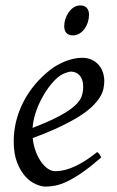

<svg xmlns="http://www.w3.org/2000/svg" viewBox="-20 -671 433 711"><path d="M190.9 -381.8Q174.8 -367.2 159.4 -346.2Q144 -325.2 131.6 -300.8Q119.1 -276.4 110.8 -249.8Q102.5 -223.1 100.6 -197.3Q164.6 -222.2 201.9 -242.4Q239.3 -262.7 258.3 -280.8Q277.3 -298.8 282.7 -315.4Q288.1 -332 288.1 -349.1Q288.1 -364.3 284.2 -375.2Q280.3 -386.2 273.9 -392.8Q267.6 -399.4 259.5 -402.6Q251.5 -405.8 243.2 -405.8Q235.4 -405.8 220.2 -400.1Q205.1 -394.5 190.9 -381.8ZM366.2 -371.1Q366.2 -357.4 363 -342.3Q359.9 -327.1 349.9 -311Q339.8 -294.9 322 -277.3Q304.2 -259.8 274.7 -241Q245.1 -222.2 202.6 -201.9Q160.2 -181.6 101.1 -159.7Q104 -132.3 112.5 -109.9Q121.1 -87.4 132.6 -71.3Q144 -55.2 157.5 -46.1Q170.9 -37.1 184.1 -37.1Q194.3 -37.1 209 -39.3Q223.6 -41.5 242.9 -48.8Q262.2 -56.2 286.4 -70.3Q310.5 -84.5 339.8 -107.9Q345.2 -105 349.4 -98.4Q353.5 -91.8 355 -87.9Q314.9 -53.2 284.2 -32Q253.4 -10.7 229.2 0.7Q205.1 12.2 185.8 16.1Q166.5 20 148.9 20Q132.8 20 112.3 11Q91.8 2 73.7 -17.8Q55.7 -37.6 43.2 -69.6Q30.8 -101.6 30.8 -147.9Q30.8 -186 40 -222.9Q49.3 -259.8 66.7 -293.7Q84 -327.6 109.4 -357.9Q134.8 -388.2 167 -413.1Q178.2 -421.9 192.4 -429.9Q206.5 -438 221.9 -444.1Q237.3 -450.2 253.2 -453.6Q269 -457 284.2 -457Q305.2 -457 320.6 -449.5Q335.9 -441.9 346.2 -429.7Q356.4 -417.5 361.3 -402.1Q366.2 -386.7 366.2 -371.1ZM309.6 -616.2Q309.6 -602.5 305.4 -589.1Q301.3 -575.7 293.5 -564.7Q285.6 -553.7 274.4 -546.9Q263.2 -540 249.5 -540Q234.4 -540 226.1 -548.8Q217.8 -557.6 217.8 -574.2Q217.8 -587.4 222.2 -600.8Q226.6 -614.3 234.4 -625.5Q242.2 -636.7 253.2 -643.8Q264.2 -650.9 277.8 -650.9Q293 -650.9 301.3 -641.8Q309.6 -632.8 309.6 -616.2Z"/></svg>

Font: Gentium
Style: Italic
Weight: 400
Italic angle: -7°
Designer: J. Victor Gaultney
Version: Version 1.02; 2005; OFL release